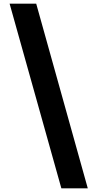

<svg xmlns="http://www.w3.org/2000/svg" viewBox="-20 -853 528 1039"><path d="M32 -833 312 166H455L176 -833Z"/></svg>

Font: Noto Sans Gurmukhi ExtraBold
Style: Regular
Weight: 800
Designer: Jelle Bosma - Monotype Design Team
Foundry: Monotype Imaging Inc.
Version: Version 2.004